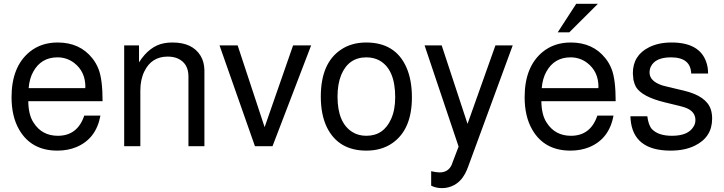

<svg xmlns="http://www.w3.org/2000/svg" viewBox="-20 -760 3763 998"><path d="M513.2 -233.9H127Q127.9 -162.1 154.8 -122.1Q198.2 -54.2 280.8 -54.2Q382.8 -54.2 418 -159.2H502Q480 -38.1 376 4.9Q332 22.9 277.8 22.9Q142.1 22.9 79.1 -86.9Q40 -154.8 40 -254.9Q40 -413.1 133.8 -490.2Q193.8 -539.1 279.8 -539.1Q395 -539.1 460 -457Q480 -432.1 492.2 -400.9Q513.2 -347.2 513.2 -233.9ZM128.9 -301.8H422.9L423.8 -308.1Q423.8 -388.2 365.2 -433.1Q327.1 -461.9 278.8 -461.9Q193.8 -461.9 152.8 -387.2Q132.8 -351.1 128.9 -301.8Z M625.5 -523.9H702.6V-436Q756.8 -521 832.5 -535.2Q852.5 -539.1 876.5 -539.1Q980.5 -539.1 1022.5 -470.2Q1041.5 -439 1042.5 -396V0H959.5V-362.8Q959.5 -432.1 901.9 -457Q879.9 -465.8 851.6 -465.8Q767.6 -465.8 730.5 -389.2Q709.5 -347.2 709.5 -289.1V0H625.5Z M1396.5 0H1305.2L1121.1 -523.9H1215.3L1355.5 -99.1L1503.4 -523.9H1597.2Z M1883.3 -539.1Q2035.2 -539.1 2092.3 -410.2Q2121.1 -345.2 2121.1 -253.9Q2121.1 -86.9 2019.5 -16.1Q1963.4 22.9 1884.3 22.9Q1740.2 22.9 1680.2 -96.2Q1647.5 -162.1 1647.5 -257.8Q1647.5 -432.1 1752.4 -502Q1807.1 -539.1 1883.3 -539.1ZM1884.3 -461.9Q1791.5 -461.9 1753.4 -370.1Q1734.4 -323.2 1734.4 -257.8Q1734.4 -121.1 1812.5 -73.2Q1843.3 -54.2 1884.3 -54.2Q1974.1 -54.2 2013.2 -142.1Q2034.2 -189 2034.2 -254.9Q2034.2 -399.9 1952.1 -445.8Q1922.4 -461.9 1884.3 -461.9Z M2555.2 -523.9H2645L2412.1 109.9L2408.2 119.1V120.1Q2388.2 168.9 2355 192.9Q2329.1 211.9 2294.9 216.8Q2286.1 217.8 2276.9 217.8Q2246.1 217.8 2221.2 205.1V129.9Q2248 136.2 2265.1 136.2Q2310.1 136.2 2328.1 96.2L2332 85L2363.8 2L2187 -523.9H2275.9L2410.2 -116.2Z M3180.2 -233.9H2793.9Q2794.9 -162.1 2821.8 -122.1Q2865.2 -54.2 2947.8 -54.2Q3049.8 -54.2 3085 -159.2H3168.9Q3147 -38.1 3043 4.9Q2999 22.9 2944.8 22.9Q2809.1 22.9 2746.1 -86.9Q2707 -154.8 2707 -254.9Q2707 -413.1 2800.8 -490.2Q2860.8 -539.1 2946.8 -539.1Q3062 -539.1 3127 -457Q3147 -432.1 3159.2 -400.9Q3180.2 -347.2 3180.2 -233.9ZM2795.9 -301.8H3089.8L3090.8 -308.1Q3090.8 -388.2 3032.2 -433.1Q2994.1 -461.9 2945.8 -461.9Q2860.8 -461.9 2819.8 -387.2Q2799.8 -351.1 2795.9 -301.8ZM2975.1 -740.2H3087.9L2939 -591.8H2878.9Z M3660.6 -377.9H3572.8Q3569.8 -461.9 3467.8 -461.9Q3385.7 -461.9 3362.8 -413.1Q3356.4 -399.9 3356.4 -382.8Q3356.4 -337.9 3422.9 -315.9L3453.6 -308.1L3533.7 -289.1Q3651.9 -261.2 3674.8 -190.9Q3681.6 -169.9 3681.6 -143.1Q3681.6 -46.9 3591.8 -2.9Q3539.6 22.9 3465.8 22.9Q3271.5 22.9 3257.8 -139.2L3256.8 -155.8H3344.7Q3350.6 -108.9 3368.7 -88.9Q3401.9 -54.2 3472.7 -54.2Q3556.6 -54.2 3584.5 -101.1Q3594.7 -116.2 3594.7 -136.2Q3594.7 -182.1 3540.5 -201.2Q3531.7 -204.1 3521.5 -207H3520.5L3513.7 -209L3435.5 -228Q3316.9 -256.8 3285.6 -308.1Q3276.9 -324.2 3272.5 -345.2L3269.5 -378.9Q3269.5 -472.2 3353.5 -514.2Q3402.8 -539.1 3470.7 -539.1Q3615.7 -539.1 3650.9 -438Q3660.6 -411.1 3660.6 -377.9Z"/></svg>

Font: SolaimanLipi
Style: Normal
Weight: 400
Designer: Solaiman Karim
Foundry: Al Mamun Sumon
Version: Version 2.000